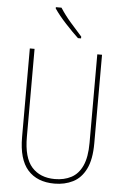

<svg xmlns="http://www.w3.org/2000/svg" viewBox="-62 -995 679 1049"><g transform="rotate(5 277.0 -470.5)"><path d="M475 -228Q475 -140 449 -87.5Q423 -35 378 -12.5Q333 10 277 10Q182 10 130.5 -48Q79 -106 79 -228V-714H105V-232Q105 -117 150.5 -66Q196 -15 277 -15Q328 -15 367 -35.5Q406 -56 427.5 -103Q449 -150 449 -228V-714H475ZM232 -951Q257 -912 290 -874Q323 -836 353 -803V-793H336Q304 -823 265 -865Q226 -907 201 -944V-951Z"/></g></svg>

Font: Noto Sans Telugu Condensed Thin
Style: Regular
Weight: 100
Width: 3
Designer: Jelle Bosma - Monotype Design Team
Foundry: Monotype Imaging Inc.
Version: Version 2.005; ttfautohint (v1.8.4.7-5d5b)